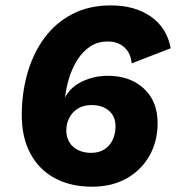

<svg xmlns="http://www.w3.org/2000/svg" viewBox="-20 -687 658 718"><path d="M324.4 11.2Q243.4 11.2 184.3 -21.1Q125.2 -53.4 93.3 -113.4Q61.4 -173.4 61.4 -256Q61.4 -338.6 82.4 -412.5Q103.4 -486.4 145.1 -543.7Q186.8 -601 249.4 -633.9Q312 -666.8 394.8 -666.8Q484.4 -666.8 544.3 -624.9Q604.2 -583 618.4 -506.6L472.4 -450Q469.6 -487 445.7 -509.4Q421.8 -531.8 383 -531.8Q345.6 -531.8 317.5 -513.3Q289.4 -494.8 269.9 -464.1Q250.4 -433.4 238.9 -396.4Q227.4 -359.4 223.2 -322Q243.2 -361.4 287.7 -382.5Q332.2 -403.6 382.8 -403.6Q466.4 -403.6 517.9 -355.9Q569.4 -308.2 569.4 -227Q569.4 -157.8 538.5 -103.9Q507.6 -50 452.8 -19.4Q398 11.2 324.4 11.2ZM320.2 -115.4Q350.2 -115.4 370.7 -128.7Q391.2 -142 401.6 -164.5Q412 -187 412 -214.6Q412 -251.4 387.5 -272.8Q363 -294.2 322 -294.2Q292.8 -294.2 271.6 -281.2Q250.4 -268.2 239.2 -246.6Q228 -225 228 -199.6Q228 -180 234.9 -164.2Q241.8 -148.4 254.1 -137.7Q266.4 -127 283.4 -121.2Q300.4 -115.4 320.2 -115.4Z"/></svg>

Font: Work Sans
Style: Italic
Weight: 400
Italic angle: -13°
Designer: Wei Huang
Foundry: Wei Huang
Version: Version 2.012